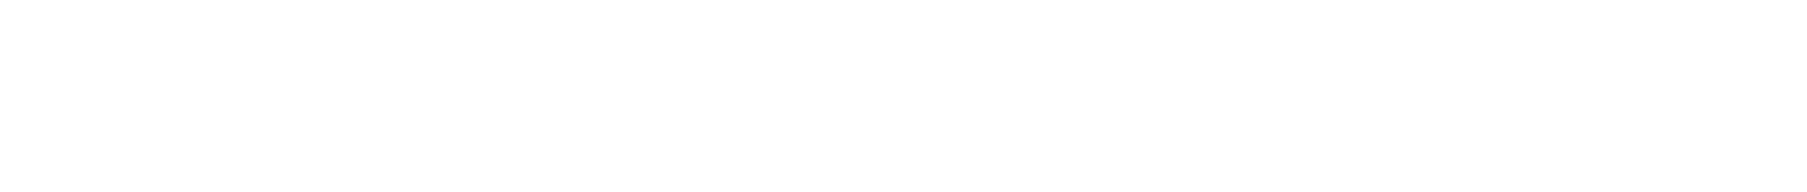

<svg xmlns="http://www.w3.org/2000/svg" viewBox="-20 -470 4140 440"><path d="M300 -250Q300 -250 300 -250Q300 -250 300 -250Q300 -250 300 -250Q300 -250 300 -250Q300 -250 300 -250Q300 -250 300 -250Q300 -250 300 -250Q300 -250 300 -250Q300 -250 300 -250Q300 -250 300 -250Q300 -250 300 -250Q300 -250 300 -250ZM200 -250Q200 -250 200 -250Q200 -250 200 -250Q200 -250 200 -250Q200 -250 200 -250Q200 -250 200 -250Q200 -250 200 -250Q200 -250 200 -250Q200 -250 200 -250Q200 -250 200 -250Q200 -250 200 -250Q200 -250 200 -250Q200 -250 200 -250ZM200 -350Q200 -350 200 -350Q200 -350 200 -350Q200 -350 200 -350Q200 -350 200 -350Q200 -350 200 -350Q200 -350 200 -350Q200 -350 200 -350Q200 -350 200 -350Q200 -350 200 -350Q200 -350 200 -350Q200 -350 200 -350Q200 -350 200 -350ZM200 -50Q200 -50 200 -50Q200 -50 200 -50Q200 -50 200 -50Q200 -50 200 -50Q200 -50 200 -50Q200 -50 200 -50Q200 -50 200 -50Q200 -50 200 -50Q200 -50 200 -50Q200 -50 200 -50Q200 -50 200 -50Q200 -50 200 -50ZM100 -250Q100 -250 100 -250Q100 -250 100 -250Q100 -250 100 -250Q100 -250 100 -250Q100 -250 100 -250Q100 -250 100 -250Q100 -250 100 -250Q100 -250 100 -250Q100 -250 100 -250Q100 -250 100 -250Q100 -250 100 -250Q100 -250 100 -250ZM100 -150Q100 -150 100 -150Q100 -150 100 -150Q100 -150 100 -150Q100 -150 100 -150Q100 -150 100 -150Q100 -150 100 -150Q100 -150 100 -150Q100 -150 100 -150Q100 -150 100 -150Q100 -150 100 -150Q100 -150 100 -150Q100 -150 100 -150ZM300 -50Q300 -50 300 -50Q300 -50 300 -50Q300 -50 300 -50Q300 -50 300 -50Q300 -50 300 -50Q300 -50 300 -50Q300 -50 300 -50Q300 -50 300 -50Q300 -50 300 -50Q300 -50 300 -50Q300 -50 300 -50Q300 -50 300 -50Z M600 -150Q600 -150 600 -150Q600 -150 600 -150Q600 -150 600 -150Q600 -150 600 -150Q600 -150 600 -150Q600 -150 600 -150Q600 -150 600 -150Q600 -150 600 -150Q600 -150 600 -150Q600 -150 600 -150Q600 -150 600 -150Q600 -150 600 -150ZM500 -50Q500 -50 500 -50Q500 -50 500 -50Q500 -50 500 -50Q500 -50 500 -50Q500 -50 500 -50Q500 -50 500 -50Q500 -50 500 -50Q500 -50 500 -50Q500 -50 500 -50Q500 -50 500 -50Q500 -50 500 -50Q500 -50 500 -50ZM500 -250Q500 -250 500 -250Q500 -250 500 -250Q500 -250 500 -250Q500 -250 500 -250Q500 -250 500 -250Q500 -250 500 -250Q500 -250 500 -250Q500 -250 500 -250Q500 -250 500 -250Q500 -250 500 -250Q500 -250 500 -250Q500 -250 500 -250ZM600 -350Q600 -350 600 -350Q600 -350 600 -350Q600 -350 600 -350Q600 -350 600 -350Q600 -350 600 -350Q600 -350 600 -350Q600 -350 600 -350Q600 -350 600 -350Q600 -350 600 -350Q600 -350 600 -350Q600 -350 600 -350Q600 -350 600 -350Z M900 -50Q900 -50 900 -50Q900 -50 900 -50Q900 -50 900 -50Q900 -50 900 -50Q900 -50 900 -50Q900 -50 900 -50Q900 -50 900 -50Q900 -50 900 -50Q900 -50 900 -50Q900 -50 900 -50Q900 -50 900 -50Q900 -50 900 -50ZM900 -350Q900 -350 900 -350Q900 -350 900 -350Q900 -350 900 -350Q900 -350 900 -350Q900 -350 900 -350Q900 -350 900 -350Q900 -350 900 -350Q900 -350 900 -350Q900 -350 900 -350Q900 -350 900 -350Q900 -350 900 -350Q900 -350 900 -350ZM800 -450Q800 -450 800 -450Q800 -450 800 -450Q800 -450 800 -450Q800 -450 800 -450Q800 -450 800 -450Q800 -450 800 -450Q800 -450 800 -450Q800 -450 800 -450Q800 -450 800 -450Q800 -450 800 -450Q800 -450 800 -450Q800 -450 800 -450ZM800 -350Q800 -350 800 -350Q800 -350 800 -350Q800 -350 800 -350Q800 -350 800 -350Q800 -350 800 -350Q800 -350 800 -350Q800 -350 800 -350Q800 -350 800 -350Q800 -350 800 -350Q800 -350 800 -350Q800 -350 800 -350Q800 -350 800 -350ZM800 -250Q800 -250 800 -250Q800 -250 800 -250Q800 -250 800 -250Q800 -250 800 -250Q800 -250 800 -250Q800 -250 800 -250Q800 -250 800 -250Q800 -250 800 -250Q800 -250 800 -250Q800 -250 800 -250Q800 -250 800 -250Q800 -250 800 -250ZM800 -150Q800 -150 800 -150Q800 -150 800 -150Q800 -150 800 -150Q800 -150 800 -150Q800 -150 800 -150Q800 -150 800 -150Q800 -150 800 -150Q800 -150 800 -150Q800 -150 800 -150Q800 -150 800 -150Q800 -150 800 -150Q800 -150 800 -150Z M1100 -250Q1100 -250 1100 -250Q1100 -250 1100 -250Q1100 -250 1100 -250Q1100 -250 1100 -250Q1100 -250 1100 -250Q1100 -250 1100 -250Q1100 -250 1100 -250Q1100 -250 1100 -250Q1100 -250 1100 -250Q1100 -250 1100 -250Q1100 -250 1100 -250Q1100 -250 1100 -250ZM1100 -50Q1100 -50 1100 -50Q1100 -50 1100 -50Q1100 -50 1100 -50Q1100 -50 1100 -50Q1100 -50 1100 -50Q1100 -50 1100 -50Q1100 -50 1100 -50Q1100 -50 1100 -50Q1100 -50 1100 -50Q1100 -50 1100 -50Q1100 -50 1100 -50Q1100 -50 1100 -50ZM1200 -350Q1200 -350 1200 -350Q1200 -350 1200 -350Q1200 -350 1200 -350Q1200 -350 1200 -350Q1200 -350 1200 -350Q1200 -350 1200 -350Q1200 -350 1200 -350Q1200 -350 1200 -350Q1200 -350 1200 -350Q1200 -350 1200 -350Q1200 -350 1200 -350Q1200 -350 1200 -350ZM1100 -150Q1100 -150 1100 -150Q1100 -150 1100 -150Q1100 -150 1100 -150Q1100 -150 1100 -150Q1100 -150 1100 -150Q1100 -150 1100 -150Q1100 -150 1100 -150Q1100 -150 1100 -150Q1100 -150 1100 -150Q1100 -150 1100 -150Q1100 -150 1100 -150Q1100 -150 1100 -150Z M1400 -50Q1400 -50 1400 -50Q1400 -50 1400 -50Q1400 -50 1400 -50Q1400 -50 1400 -50Q1400 -50 1400 -50Q1400 -50 1400 -50Q1400 -50 1400 -50Q1400 -50 1400 -50Q1400 -50 1400 -50Q1400 -50 1400 -50Q1400 -50 1400 -50Q1400 -50 1400 -50ZM1400 -150Q1400 -150 1400 -150Q1400 -150 1400 -150Q1400 -150 1400 -150Q1400 -150 1400 -150Q1400 -150 1400 -150Q1400 -150 1400 -150Q1400 -150 1400 -150Q1400 -150 1400 -150Q1400 -150 1400 -150Q1400 -150 1400 -150Q1400 -150 1400 -150Q1400 -150 1400 -150ZM1600 -50Q1600 -50 1600 -50Q1600 -50 1600 -50Q1600 -50 1600 -50Q1600 -50 1600 -50Q1600 -50 1600 -50Q1600 -50 1600 -50Q1600 -50 1600 -50Q1600 -50 1600 -50Q1600 -50 1600 -50Q1600 -50 1600 -50Q1600 -50 1600 -50Q1600 -50 1600 -50ZM1600 -150Q1600 -150 1600 -150Q1600 -150 1600 -150Q1600 -150 1600 -150Q1600 -150 1600 -150Q1600 -150 1600 -150Q1600 -150 1600 -150Q1600 -150 1600 -150Q1600 -150 1600 -150Q1600 -150 1600 -150Q1600 -150 1600 -150Q1600 -150 1600 -150Q1600 -150 1600 -150ZM1600 -250Q1600 -250 1600 -250Q1600 -250 1600 -250Q1600 -250 1600 -250Q1600 -250 1600 -250Q1600 -250 1600 -250Q1600 -250 1600 -250Q1600 -250 1600 -250Q1600 -250 1600 -250Q1600 -250 1600 -250Q1600 -250 1600 -250Q1600 -250 1600 -250Q1600 -250 1600 -250ZM1500 -350Q1500 -350 1500 -350Q1500 -350 1500 -350Q1500 -350 1500 -350Q1500 -350 1500 -350Q1500 -350 1500 -350Q1500 -350 1500 -350Q1500 -350 1500 -350Q1500 -350 1500 -350Q1500 -350 1500 -350Q1500 -350 1500 -350Q1500 -350 1500 -350Q1500 -350 1500 -350ZM1400 -350Q1400 -350 1400 -350Q1400 -350 1400 -350Q1400 -350 1400 -350Q1400 -350 1400 -350Q1400 -350 1400 -350Q1400 -350 1400 -350Q1400 -350 1400 -350Q1400 -350 1400 -350Q1400 -350 1400 -350Q1400 -350 1400 -350Q1400 -350 1400 -350Q1400 -350 1400 -350ZM1500 -150Q1500 -150 1500 -150Q1500 -150 1500 -150Q1500 -150 1500 -150Q1500 -150 1500 -150Q1500 -150 1500 -150Q1500 -150 1500 -150Q1500 -150 1500 -150Q1500 -150 1500 -150Q1500 -150 1500 -150Q1500 -150 1500 -150Q1500 -150 1500 -150Q1500 -150 1500 -150Z M2000 -50Q2000 -50 2000 -50Q2000 -50 2000 -50Q2000 -50 2000 -50Q2000 -50 2000 -50Q2000 -50 2000 -50Q2000 -50 2000 -50Q2000 -50 2000 -50Q2000 -50 2000 -50Q2000 -50 2000 -50Q2000 -50 2000 -50Q2000 -50 2000 -50Q2000 -50 2000 -50ZM2000 -150Q2000 -150 2000 -150Q2000 -150 2000 -150Q2000 -150 2000 -150Q2000 -150 2000 -150Q2000 -150 2000 -150Q2000 -150 2000 -150Q2000 -150 2000 -150Q2000 -150 2000 -150Q2000 -150 2000 -150Q2000 -150 2000 -150Q2000 -150 2000 -150Q2000 -150 2000 -150ZM2000 -250Q2000 -250 2000 -250Q2000 -250 2000 -250Q2000 -250 2000 -250Q2000 -250 2000 -250Q2000 -250 2000 -250Q2000 -250 2000 -250Q2000 -250 2000 -250Q2000 -250 2000 -250Q2000 -250 2000 -250Q2000 -250 2000 -250Q2000 -250 2000 -250Q2000 -250 2000 -250ZM1900 -350Q1900 -350 1900 -350Q1900 -350 1900 -350Q1900 -350 1900 -350Q1900 -350 1900 -350Q1900 -350 1900 -350Q1900 -350 1900 -350Q1900 -350 1900 -350Q1900 -350 1900 -350Q1900 -350 1900 -350Q1900 -350 1900 -350Q1900 -350 1900 -350Q1900 -350 1900 -350ZM1800 -350Q1800 -350 1800 -350Q1800 -350 1800 -350Q1800 -350 1800 -350Q1800 -350 1800 -350Q1800 -350 1800 -350Q1800 -350 1800 -350Q1800 -350 1800 -350Q1800 -350 1800 -350Q1800 -350 1800 -350Q1800 -350 1800 -350Q1800 -350 1800 -350Q1800 -350 1800 -350ZM1800 -250Q1800 -250 1800 -250Q1800 -250 1800 -250Q1800 -250 1800 -250Q1800 -250 1800 -250Q1800 -250 1800 -250Q1800 -250 1800 -250Q1800 -250 1800 -250Q1800 -250 1800 -250Q1800 -250 1800 -250Q1800 -250 1800 -250Q1800 -250 1800 -250Q1800 -250 1800 -250ZM1800 -150Q1800 -150 1800 -150Q1800 -150 1800 -150Q1800 -150 1800 -150Q1800 -150 1800 -150Q1800 -150 1800 -150Q1800 -150 1800 -150Q1800 -150 1800 -150Q1800 -150 1800 -150Q1800 -150 1800 -150Q1800 -150 1800 -150Q1800 -150 1800 -150Q1800 -150 1800 -150ZM1800 -50Q1800 -50 1800 -50Q1800 -50 1800 -50Q1800 -50 1800 -50Q1800 -50 1800 -50Q1800 -50 1800 -50Q1800 -50 1800 -50Q1800 -50 1800 -50Q1800 -50 1800 -50Q1800 -50 1800 -50Q1800 -50 1800 -50Q1800 -50 1800 -50Q1800 -50 1800 -50Z M2300 -350Q2300 -350 2300 -350Q2300 -350 2300 -350Q2300 -350 2300 -350Q2300 -350 2300 -350Q2300 -350 2300 -350Q2300 -350 2300 -350Q2300 -350 2300 -350Q2300 -350 2300 -350Q2300 -350 2300 -350Q2300 -350 2300 -350Q2300 -350 2300 -350Q2300 -350 2300 -350ZM2200 -350Q2200 -350 2200 -350Q2200 -350 2200 -350Q2200 -350 2200 -350Q2200 -350 2200 -350Q2200 -350 2200 -350Q2200 -350 2200 -350Q2200 -350 2200 -350Q2200 -350 2200 -350Q2200 -350 2200 -350Q2200 -350 2200 -350Q2200 -350 2200 -350Q2200 -350 2200 -350ZM2400 -250Q2400 -250 2400 -250Q2400 -250 2400 -250Q2400 -250 2400 -250Q2400 -250 2400 -250Q2400 -250 2400 -250Q2400 -250 2400 -250Q2400 -250 2400 -250Q2400 -250 2400 -250Q2400 -250 2400 -250Q2400 -250 2400 -250Q2400 -250 2400 -250Q2400 -250 2400 -250ZM2200 -50Q2200 -50 2200 -50Q2200 -50 2200 -50Q2200 -50 2200 -50Q2200 -50 2200 -50Q2200 -50 2200 -50Q2200 -50 2200 -50Q2200 -50 2200 -50Q2200 -50 2200 -50Q2200 -50 2200 -50Q2200 -50 2200 -50Q2200 -50 2200 -50Q2200 -50 2200 -50ZM2200 -250Q2200 -250 2200 -250Q2200 -250 2200 -250Q2200 -250 2200 -250Q2200 -250 2200 -250Q2200 -250 2200 -250Q2200 -250 2200 -250Q2200 -250 2200 -250Q2200 -250 2200 -250Q2200 -250 2200 -250Q2200 -250 2200 -250Q2200 -250 2200 -250Q2200 -250 2200 -250ZM2300 -50Q2300 -50 2300 -50Q2300 -50 2300 -50Q2300 -50 2300 -50Q2300 -50 2300 -50Q2300 -50 2300 -50Q2300 -50 2300 -50Q2300 -50 2300 -50Q2300 -50 2300 -50Q2300 -50 2300 -50Q2300 -50 2300 -50Q2300 -50 2300 -50Q2300 -50 2300 -50ZM2400 -150Q2400 -150 2400 -150Q2400 -150 2400 -150Q2400 -150 2400 -150Q2400 -150 2400 -150Q2400 -150 2400 -150Q2400 -150 2400 -150Q2400 -150 2400 -150Q2400 -150 2400 -150Q2400 -150 2400 -150Q2400 -150 2400 -150Q2400 -150 2400 -150Q2400 -150 2400 -150ZM2300 -250Q2300 -250 2300 -250Q2300 -250 2300 -250Q2300 -250 2300 -250Q2300 -250 2300 -250Q2300 -250 2300 -250Q2300 -250 2300 -250Q2300 -250 2300 -250Q2300 -250 2300 -250Q2300 -250 2300 -250Q2300 -250 2300 -250Q2300 -250 2300 -250Q2300 -250 2300 -250Z M2800 -250Q2800 -250 2800 -250Q2800 -250 2800 -250Q2800 -250 2800 -250Q2800 -250 2800 -250Q2800 -250 2800 -250Q2800 -250 2800 -250Q2800 -250 2800 -250Q2800 -250 2800 -250Q2800 -250 2800 -250Q2800 -250 2800 -250Q2800 -250 2800 -250Q2800 -250 2800 -250ZM2700 -250Q2700 -250 2700 -250Q2700 -250 2700 -250Q2700 -250 2700 -250Q2700 -250 2700 -250Q2700 -250 2700 -250Q2700 -250 2700 -250Q2700 -250 2700 -250Q2700 -250 2700 -250Q2700 -250 2700 -250Q2700 -250 2700 -250Q2700 -250 2700 -250Q2700 -250 2700 -250ZM2700 -350Q2700 -350 2700 -350Q2700 -350 2700 -350Q2700 -350 2700 -350Q2700 -350 2700 -350Q2700 -350 2700 -350Q2700 -350 2700 -350Q2700 -350 2700 -350Q2700 -350 2700 -350Q2700 -350 2700 -350Q2700 -350 2700 -350Q2700 -350 2700 -350Q2700 -350 2700 -350ZM2700 -50Q2700 -50 2700 -50Q2700 -50 2700 -50Q2700 -50 2700 -50Q2700 -50 2700 -50Q2700 -50 2700 -50Q2700 -50 2700 -50Q2700 -50 2700 -50Q2700 -50 2700 -50Q2700 -50 2700 -50Q2700 -50 2700 -50Q2700 -50 2700 -50Q2700 -50 2700 -50ZM2600 -250Q2600 -250 2600 -250Q2600 -250 2600 -250Q2600 -250 2600 -250Q2600 -250 2600 -250Q2600 -250 2600 -250Q2600 -250 2600 -250Q2600 -250 2600 -250Q2600 -250 2600 -250Q2600 -250 2600 -250Q2600 -250 2600 -250Q2600 -250 2600 -250Q2600 -250 2600 -250ZM2600 -150Q2600 -150 2600 -150Q2600 -150 2600 -150Q2600 -150 2600 -150Q2600 -150 2600 -150Q2600 -150 2600 -150Q2600 -150 2600 -150Q2600 -150 2600 -150Q2600 -150 2600 -150Q2600 -150 2600 -150Q2600 -150 2600 -150Q2600 -150 2600 -150Q2600 -150 2600 -150ZM2800 -50Q2800 -50 2800 -50Q2800 -50 2800 -50Q2800 -50 2800 -50Q2800 -50 2800 -50Q2800 -50 2800 -50Q2800 -50 2800 -50Q2800 -50 2800 -50Q2800 -50 2800 -50Q2800 -50 2800 -50Q2800 -50 2800 -50Q2800 -50 2800 -50Q2800 -50 2800 -50Z M3000 -250Q3000 -250 3000 -250Q3000 -250 3000 -250Q3000 -250 3000 -250Q3000 -250 3000 -250Q3000 -250 3000 -250Q3000 -250 3000 -250Q3000 -250 3000 -250Q3000 -250 3000 -250Q3000 -250 3000 -250Q3000 -250 3000 -250Q3000 -250 3000 -250Q3000 -250 3000 -250ZM3000 -150Q3000 -150 3000 -150Q3000 -150 3000 -150Q3000 -150 3000 -150Q3000 -150 3000 -150Q3000 -150 3000 -150Q3000 -150 3000 -150Q3000 -150 3000 -150Q3000 -150 3000 -150Q3000 -150 3000 -150Q3000 -150 3000 -150Q3000 -150 3000 -150Q3000 -150 3000 -150ZM3000 -50Q3000 -50 3000 -50Q3000 -50 3000 -50Q3000 -50 3000 -50Q3000 -50 3000 -50Q3000 -50 3000 -50Q3000 -50 3000 -50Q3000 -50 3000 -50Q3000 -50 3000 -50Q3000 -50 3000 -50Q3000 -50 3000 -50Q3000 -50 3000 -50Q3000 -50 3000 -50ZM3000 -450Q3000 -450 3000 -450Q3000 -450 3000 -450Q3000 -450 3000 -450Q3000 -450 3000 -450Q3000 -450 3000 -450Q3000 -450 3000 -450Q3000 -450 3000 -450Q3000 -450 3000 -450Q3000 -450 3000 -450Q3000 -450 3000 -450Q3000 -450 3000 -450Q3000 -450 3000 -450Z M3200 -250Q3200 -250 3200 -250Q3200 -250 3200 -250Q3200 -250 3200 -250Q3200 -250 3200 -250Q3200 -250 3200 -250Q3200 -250 3200 -250Q3200 -250 3200 -250Q3200 -250 3200 -250Q3200 -250 3200 -250Q3200 -250 3200 -250Q3200 -250 3200 -250Q3200 -250 3200 -250ZM3200 -50Q3200 -50 3200 -50Q3200 -50 3200 -50Q3200 -50 3200 -50Q3200 -50 3200 -50Q3200 -50 3200 -50Q3200 -50 3200 -50Q3200 -50 3200 -50Q3200 -50 3200 -50Q3200 -50 3200 -50Q3200 -50 3200 -50Q3200 -50 3200 -50Q3200 -50 3200 -50ZM3300 -350Q3300 -350 3300 -350Q3300 -350 3300 -350Q3300 -350 3300 -350Q3300 -350 3300 -350Q3300 -350 3300 -350Q3300 -350 3300 -350Q3300 -350 3300 -350Q3300 -350 3300 -350Q3300 -350 3300 -350Q3300 -350 3300 -350Q3300 -350 3300 -350Q3300 -350 3300 -350ZM3200 -150Q3200 -150 3200 -150Q3200 -150 3200 -150Q3200 -150 3200 -150Q3200 -150 3200 -150Q3200 -150 3200 -150Q3200 -150 3200 -150Q3200 -150 3200 -150Q3200 -150 3200 -150Q3200 -150 3200 -150Q3200 -150 3200 -150Q3200 -150 3200 -150Q3200 -150 3200 -150Z M3500 -50Q3500 -50 3500 -50Q3500 -50 3500 -50Q3500 -50 3500 -50Q3500 -50 3500 -50Q3500 -50 3500 -50Q3500 -50 3500 -50Q3500 -50 3500 -50Q3500 -50 3500 -50Q3500 -50 3500 -50Q3500 -50 3500 -50Q3500 -50 3500 -50Q3500 -50 3500 -50ZM3500 -150Q3500 -150 3500 -150Q3500 -150 3500 -150Q3500 -150 3500 -150Q3500 -150 3500 -150Q3500 -150 3500 -150Q3500 -150 3500 -150Q3500 -150 3500 -150Q3500 -150 3500 -150Q3500 -150 3500 -150Q3500 -150 3500 -150Q3500 -150 3500 -150Q3500 -150 3500 -150ZM3700 -50Q3700 -50 3700 -50Q3700 -50 3700 -50Q3700 -50 3700 -50Q3700 -50 3700 -50Q3700 -50 3700 -50Q3700 -50 3700 -50Q3700 -50 3700 -50Q3700 -50 3700 -50Q3700 -50 3700 -50Q3700 -50 3700 -50Q3700 -50 3700 -50Q3700 -50 3700 -50ZM3700 -150Q3700 -150 3700 -150Q3700 -150 3700 -150Q3700 -150 3700 -150Q3700 -150 3700 -150Q3700 -150 3700 -150Q3700 -150 3700 -150Q3700 -150 3700 -150Q3700 -150 3700 -150Q3700 -150 3700 -150Q3700 -150 3700 -150Q3700 -150 3700 -150Q3700 -150 3700 -150ZM3700 -250Q3700 -250 3700 -250Q3700 -250 3700 -250Q3700 -250 3700 -250Q3700 -250 3700 -250Q3700 -250 3700 -250Q3700 -250 3700 -250Q3700 -250 3700 -250Q3700 -250 3700 -250Q3700 -250 3700 -250Q3700 -250 3700 -250Q3700 -250 3700 -250Q3700 -250 3700 -250ZM3600 -350Q3600 -350 3600 -350Q3600 -350 3600 -350Q3600 -350 3600 -350Q3600 -350 3600 -350Q3600 -350 3600 -350Q3600 -350 3600 -350Q3600 -350 3600 -350Q3600 -350 3600 -350Q3600 -350 3600 -350Q3600 -350 3600 -350Q3600 -350 3600 -350Q3600 -350 3600 -350ZM3500 -350Q3500 -350 3500 -350Q3500 -350 3500 -350Q3500 -350 3500 -350Q3500 -350 3500 -350Q3500 -350 3500 -350Q3500 -350 3500 -350Q3500 -350 3500 -350Q3500 -350 3500 -350Q3500 -350 3500 -350Q3500 -350 3500 -350Q3500 -350 3500 -350Q3500 -350 3500 -350ZM3600 -150Q3600 -150 3600 -150Q3600 -150 3600 -150Q3600 -150 3600 -150Q3600 -150 3600 -150Q3600 -150 3600 -150Q3600 -150 3600 -150Q3600 -150 3600 -150Q3600 -150 3600 -150Q3600 -150 3600 -150Q3600 -150 3600 -150Q3600 -150 3600 -150Q3600 -150 3600 -150Z M4000 -150Q4000 -150 4000 -150Q4000 -150 4000 -150Q4000 -150 4000 -150Q4000 -150 4000 -150Q4000 -150 4000 -150Q4000 -150 4000 -150Q4000 -150 4000 -150Q4000 -150 4000 -150Q4000 -150 4000 -150Q4000 -150 4000 -150Q4000 -150 4000 -150Q4000 -150 4000 -150ZM3900 -50Q3900 -50 3900 -50Q3900 -50 3900 -50Q3900 -50 3900 -50Q3900 -50 3900 -50Q3900 -50 3900 -50Q3900 -50 3900 -50Q3900 -50 3900 -50Q3900 -50 3900 -50Q3900 -50 3900 -50Q3900 -50 3900 -50Q3900 -50 3900 -50Q3900 -50 3900 -50ZM3900 -250Q3900 -250 3900 -250Q3900 -250 3900 -250Q3900 -250 3900 -250Q3900 -250 3900 -250Q3900 -250 3900 -250Q3900 -250 3900 -250Q3900 -250 3900 -250Q3900 -250 3900 -250Q3900 -250 3900 -250Q3900 -250 3900 -250Q3900 -250 3900 -250Q3900 -250 3900 -250ZM4000 -350Q4000 -350 4000 -350Q4000 -350 4000 -350Q4000 -350 4000 -350Q4000 -350 4000 -350Q4000 -350 4000 -350Q4000 -350 4000 -350Q4000 -350 4000 -350Q4000 -350 4000 -350Q4000 -350 4000 -350Q4000 -350 4000 -350Q4000 -350 4000 -350Q4000 -350 4000 -350Z"/></svg>

Font: TINY 5x3
Style: Regular
Weight: 400
Designer: Jack Halten Fahnestock
Foundry: Velvetyne Type Foundry
Version: Version 1.002